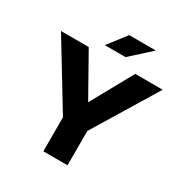

<svg xmlns="http://www.w3.org/2000/svg" viewBox="-198 -1022 1111 1169"><g transform="rotate(30 357.5 -437.0)"><path d="M443 -241V0H273V-239L0 -688H195L360 -395L522 -688H715ZM372 -874H560L420 -747Q420 -747 405.5 -747Q391 -747 369 -747Q347 -747 325 -747Q303 -747 288.5 -747Q274 -747 274 -747Z"/></g></svg>

Font: Roundo Variable
Style: Regular
Weight: 200
Designer: Shiva Nallaperumal
Foundry: Indian Type Foundry
Version: Version 2.000